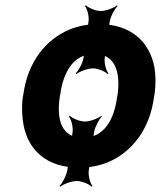

<svg xmlns="http://www.w3.org/2000/svg" viewBox="-20 -630 614 733"><path d="M380 -410 399 -548C402 -567 418 -597 429 -607L427 -610C416 -600 384 -588 365 -588C345 -588 317 -600 308 -610L304 -607C313 -597 321 -567 318 -548L299 -410C296 -390 280 -360 269 -350L272 -347C283 -357 315 -369 335 -369C354 -369 382 -357 391 -347L394 -350C385 -360 377 -390 380 -410ZM319 20 339 -125C342 -144 358 -175 369 -185L367 -188C356 -178 323 -166 304 -166C285 -166 256 -178 247 -188L243 -185C252 -175 260 -144 257 -125L237 20C234 39 218 70 207 80L210 83C221 73 254 61 273 61C292 61 321 73 330 83L333 80C324 70 316 39 319 20ZM69 -269 67 -259C62 -220 64 -185 70 -152C88 -58 157 10 282 10C322 10 358 3 391 -10C483 -49 551 -134 568 -259L570 -269C575 -308 575 -343 569 -376C550 -470 481 -538 356 -538C316 -538 280 -531 247 -518C154 -479 86 -394 69 -269ZM429 -269 427 -259C416 -176 379 -104 297 -104C213 -104 196 -175 208 -259L210 -269C221 -351 258 -424 340 -424C422 -424 440 -352 429 -269Z"/></svg>

Font: Asimov
Style: EdgeIt
Weight: 500
Designer: Google
Version: Version 2.000980: 2014